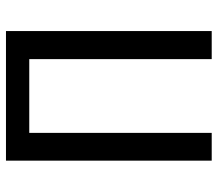

<svg xmlns="http://www.w3.org/2000/svg" viewBox="-63 -666 729 643"><g transform="rotate(-90 301.5 -344.5)"><path d="M519 0H425V-611H178V0H85V-689H519Z"/></g></svg>

Font: Fira Sans Condensed
Style: Regular
Weight: 400
Width: 3
Designer: bBox Type GmbH & Carrois Corporate GbR & Edenspiekermann AG
Foundry: bBox Type GmbH & Carrois Corporate GbR & Edenspiekermann AG
Version: Version 4.301